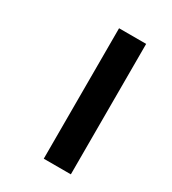

<svg xmlns="http://www.w3.org/2000/svg" viewBox="-151 -679 680 761"><g transform="rotate(30 189.0 -298.5)"><path d="M169 0V-597H293V0Z"/></g></svg>

Font: Noto Sans Gujarati Condensed
Style: Bold
Weight: 700
Width: 3
Designer: Jelle Bosma - Monotype Design Team, Universal Thirst
Foundry: Monotype Imaging Inc.
Version: Version 2.106; ttfautohint (v1.8.4.7-5d5b)